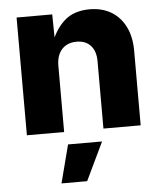

<svg xmlns="http://www.w3.org/2000/svg" viewBox="-54 -591 733 870"><g transform="rotate(-5 312.0 -156.5)"><path d="M222.7 -301.3V0H53.2V-535.6H215.3L217.3 -397.9H204.1Q225.6 -463.9 269.3 -503.9Q313 -543.9 385.7 -543.9Q442.4 -543.9 483.9 -519Q525.4 -494.1 548.1 -448.2Q570.8 -402.3 570.8 -339.8V0H401.4V-306.2Q401.4 -352.1 378.4 -377.4Q355.5 -402.8 314 -402.8Q286.6 -402.8 266.1 -391.1Q245.6 -379.4 234.1 -356.7Q222.7 -334 222.7 -301.3ZM190.4 231 235.4 57.6H390.1L307.1 231Z"/></g></svg>

Font: Inter 20pt ExtraBold
Style: Regular
Weight: 800
Version: Version 4.001;git-66647c0bb